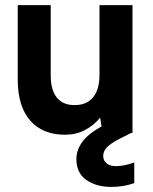

<svg xmlns="http://www.w3.org/2000/svg" viewBox="-20 -520 597 751"><path d="M498.2 0H381.2L371.7 -60Q346.7 -29 311.7 -11Q276.7 7 234.8 7Q146.3 7 97.8 -48.8Q49.4 -104.5 49.4 -209V-500H178.4V-225Q178.4 -168.2 202 -138.6Q225.7 -108.9 272 -108.9Q318.9 -108.9 344 -139.3Q369.2 -169.7 369.2 -228.5V-500H498.2ZM278.8 102.5Q278.8 59.9 311.1 23.7Q343.5 -12.6 422.2 -47.2L464.6 -66.2L496.2 -1.5L447.2 23Q412.7 41 398.2 56.3Q383.7 71.5 383.7 90Q383.7 107.9 397.1 118.9Q410.6 129.9 433.6 129.9Q465.6 129.9 505.2 115.4V196.1Q464.1 211.1 416 211.1Q356.4 211.1 317.6 183.8Q278.8 156.5 278.8 102.5Z"/></svg>

Font: AF Albert Sans Medium
Style: Regular
Weight: 500
Designer: Andreas Rasmussen
Foundry: a.Foundry
Version: Version 1.300;Glyphs 3.2 (3231)